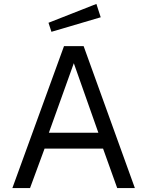

<svg xmlns="http://www.w3.org/2000/svg" viewBox="-20 -958 750 978"><path d="M471 -938 227 -842 242 -796 493 -870ZM43 0H133L207 -201H505L577 0H667L406 -723H306ZM229 -282 356 -636 481 -282Z"/></svg>

Font: United Sans
Style: Regular
Weight: 400
Designer: Pablo Impallari, Rodrigo Fuenzalida (Modified by Dan O. Williams)
Version: Version 1.000;PS 001.000;hotconv 1.0.88;makeotf.lib2.5.64775